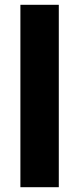

<svg xmlns="http://www.w3.org/2000/svg" viewBox="-20 -780 331 800"><path d="M225 0V-760H65V0Z"/></svg>

Font: Noto Sans Arabic UI SmCn XBd
Style: Regular
Weight: 800
Width: 4
Designer: Monotype Design Team, Nadine Chahine and Nizar Qandah
Foundry: Monotype Imaging Inc.
Version: Version 2.010